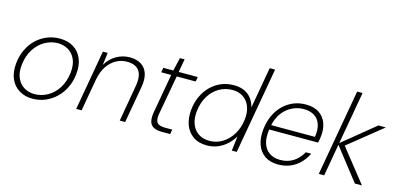

<svg xmlns="http://www.w3.org/2000/svg" viewBox="-67 -1127 3188 1546"><g transform="rotate(15 1527.0 -354.0)"><path d="M244 12Q179 12 131 -18Q83 -48 60 -103Q37 -158 45 -232Q52 -296 77 -347.5Q102 -399 141 -436Q180 -473 229.5 -493Q279 -513 334 -513Q401 -513 449 -483.5Q497 -454 520 -399.5Q543 -345 535 -271Q528 -207 503 -155.5Q478 -104 438.5 -66.5Q399 -29 349.5 -8.5Q300 12 244 12ZM251 -28Q308 -28 359 -56.5Q410 -85 444.5 -139Q479 -193 488 -268Q496 -335 475.5 -381Q455 -427 416 -450Q377 -473 329 -473Q272 -473 221 -444Q170 -415 135.5 -361.5Q101 -308 92 -233Q84 -166 104.5 -120Q125 -74 163.5 -51Q202 -28 251 -28Z M607 0 695 -501H735L722 -398Q757 -456 809 -484.5Q861 -513 918 -513Q975 -513 1013 -489Q1051 -465 1066 -419Q1081 -373 1069 -306L1015 0H970L1022 -299Q1038 -386 1008 -429.5Q978 -473 905 -473Q857 -473 815 -450Q773 -427 743 -382.5Q713 -338 700 -273L652 0Z M1321 0Q1278 0 1252 -13.5Q1226 -27 1217.5 -56.5Q1209 -86 1217 -135L1275 -462H1192L1199 -501H1282L1308 -611H1347L1327 -501H1486L1479 -462H1321L1262 -135Q1253 -82 1270 -60.5Q1287 -39 1335 -39H1397L1390 0Z M1698 12Q1628 12 1582 -20.5Q1536 -53 1516 -108.5Q1496 -164 1503 -233Q1509 -294 1532.5 -345.5Q1556 -397 1593.5 -434.5Q1631 -472 1679.5 -492.5Q1728 -513 1786 -513Q1860 -513 1906 -476Q1952 -439 1966 -375L2027 -720H2072L1945 0H1904L1919 -122Q1897 -85 1864.5 -54.5Q1832 -24 1790 -6Q1748 12 1698 12ZM1708 -29Q1769 -29 1818.5 -60.5Q1868 -92 1900.5 -147Q1933 -202 1940 -270Q1947 -330 1930 -375.5Q1913 -421 1875.5 -447Q1838 -473 1784 -473Q1724 -473 1673.5 -443.5Q1623 -414 1590.5 -360.5Q1558 -307 1550 -236Q1543 -174 1560 -127.5Q1577 -81 1615.5 -55Q1654 -29 1708 -29Z M2291 12Q2225 12 2180.5 -18.5Q2136 -49 2116.5 -103.5Q2097 -158 2105 -232Q2112 -296 2135.5 -347.5Q2159 -399 2196.5 -436Q2234 -473 2281.5 -493Q2329 -513 2385 -513Q2455 -513 2497.5 -483.5Q2540 -454 2557.5 -405.5Q2575 -357 2568 -299Q2567 -286 2564.5 -271Q2562 -256 2558 -242H2138L2145 -280H2522Q2532 -345 2516.5 -387.5Q2501 -430 2465.5 -451.5Q2430 -473 2378 -473Q2329 -473 2283 -451Q2237 -429 2202.5 -384Q2168 -339 2155 -268L2152 -250Q2140 -178 2155 -128.5Q2170 -79 2207.5 -53.5Q2245 -28 2298 -28Q2361 -28 2407.5 -58Q2454 -88 2483 -141H2528Q2507 -97 2473 -62Q2439 -27 2393.5 -7.5Q2348 12 2291 12Z M2930 0 2715 -275 2992 -501H3054L2752 -258L2756 -294L2989 0ZM2629 0 2756 -720H2801L2674 0Z"/></g></svg>

Font: DM Sans 17pt ExtraLight
Style: Italic
Weight: 250
Italic angle: -10°
Version: Version 4.004;gftools[0.9.30]